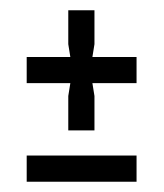

<svg xmlns="http://www.w3.org/2000/svg" viewBox="-20 -570 319 374"><path d="M164 -316H113V-383L117 -408H32V-459H117L113 -484V-550H164V-484L160 -459H246V-408H160L164 -383ZM246 -216H32V-267H246Z"/></svg>

Font: Economica
Style: Regular
Weight: 400
Designer: Vicente Lamonaca
Foundry: Vicente Lamonaca
Version: Version 1.101